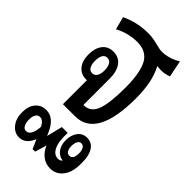

<svg xmlns="http://www.w3.org/2000/svg" viewBox="-263 -635 974 974"><g transform="rotate(45 224.0 -148.0)"><path d="M134.8 0V-171.9H127.9Q91.3 -171.9 69.6 -198.5Q47.9 -225.1 47.9 -270Q47.9 -316.4 69.1 -343.3Q90.3 -370.1 127.9 -370.1Q167 -370.1 189 -340.8Q210.9 -311.5 210.9 -259.8V-70.8H212.9Q261.2 -70.8 280.5 -120.8Q299.8 -170.9 299.8 -282.2Q299.8 -390.1 272.5 -440.2Q245.1 -490.2 178.2 -490.2Q115.2 -490.2 56.2 -459L38.1 -527.8Q107.9 -561 186 -561Q217.3 -561 252 -552Q286.6 -543 299.8 -543Q350.6 -543 400.9 -573.2L418.9 -483.9Q393.6 -473.1 361.8 -473.1Q352.5 -473.1 336.9 -475.1V-474.1Q376 -403.3 376 -282.2Q376 0 221.2 0ZM127.9 -215.8Q145.5 -215.8 154.3 -230.7Q163.1 -245.6 163.1 -271Q163.1 -295.4 154.1 -310.8Q145 -326.2 127.9 -326.2Q110.8 -326.2 102.5 -311Q94.2 -295.9 94.2 -271Q94.2 -246.1 102.5 -231Q110.8 -215.8 127.9 -215.8ZM95.2 276.9Q63 276.9 40 248.5Q17.1 220.2 17.1 175.8Q17.1 130.4 39.3 105.2Q61.5 80.1 96.2 80.1Q153.8 80.1 186 157.2L191.9 170.9L212.9 85.9H254.9Q252 149.9 267.8 181.9Q283.7 213.9 313 213.9Q327.1 213.9 335.9 203.1Q308.6 200.2 291.3 177.5Q273.9 154.8 273.9 119.1Q273.9 82 292.2 57.6Q310.5 33.2 341.8 33.2Q376 33.2 394.5 61Q413.1 88.9 413.1 134.8V152.8Q413.1 210 387.2 243.4Q361.3 276.9 318.8 276.9Q286.1 276.9 261.5 257.6Q236.8 238.3 224.1 207L205.1 270H187L165 220.2Q142.6 276.9 95.2 276.9ZM341.8 162.1Q369.1 162.1 369.1 119.1Q369.1 99.1 362.3 86.7Q355.5 74.2 341.8 74.2Q328.6 74.2 321.8 86.9Q314.9 99.6 314.9 119.1Q314.9 138.2 321.8 150.1Q328.6 162.1 341.8 162.1ZM98.1 229Q117.2 229 126.7 208.3Q136.2 187.5 137.2 159.2Q120.6 127.9 99.1 127.9Q83 127.9 75.4 141.8Q67.9 155.8 67.9 175.8Q67.9 198.2 75.7 213.6Q83.5 229 98.1 229Z"/></g></svg>

Font: Noto Sans Thai Looped ExtraCond
Style: Regular
Weight: 400
Width: 2
Designer: Sasikarn Vongin, Ben Mitchell
Foundry: The Fontpad Ltd
Version: Version 1.00